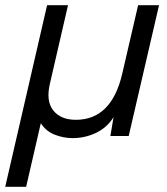

<svg xmlns="http://www.w3.org/2000/svg" viewBox="-53 -520 639 734"><path d="M-33 194 127 -500H207L138 -201Q122 -134 150.5 -98Q179 -62 237 -62Q373 -62 414 -237L475 -500H555L439 0H369L381 -72Q356 -32 314 -12Q272 8 224 8Q190 8 156.5 -5Q123 -18 103 -49L47 194Z"/></svg>

Font: Prodigy Sans
Style: Italic
Weight: 400
Italic angle: -13°
Designer: Wei Huang
Foundry: Wei Huang
Version: Version 1.003; ttfautohint (v1.8.3)